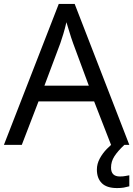

<svg xmlns="http://www.w3.org/2000/svg" viewBox="-20 -737 679 977"><path d="M545 0 459 -221H176L91 0H0L279 -717H360L638 0ZM352 -517Q349 -525 342 -546Q335 -567 328.5 -589.5Q322 -612 318 -624Q311 -593 302 -563.5Q293 -534 287 -517L206 -301H432ZM545 116Q545 161 590 161Q607 161 618.5 158.5Q630 156 638 155V211Q624 215 610 217.5Q596 220 576 220Q523 220 498 195Q473 170 473 126Q473 97 487.5 70Q502 43 523.5 21Q545 -1 565 -15L613 0Q579 32 562 58.5Q545 85 545 116Z"/></svg>

Font: Noto Sans Indic Siyaq Numbers
Style: Regular
Weight: 400
Designer: Monotype Design Team
Foundry: Monotype Imaging Inc.
Version: Version 2.002; ttfautohint (v1.8.4.7-5d5b)